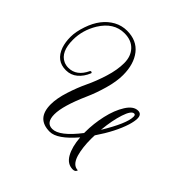

<svg xmlns="http://www.w3.org/2000/svg" viewBox="-260 -802 1021 1021"><g transform="rotate(45 251.0 -291.0)"><path d="M464 -394.4Q491.2 -394.4 491.2 -361.6Q491.2 -341.6 481.6 -309.6Q456.8 -231.2 393.6 -138.4Q392.8 -124.8 392.8 -112Q392.8 -45.6 406.4 1.6Q423.2 56.8 461.6 56.8Q457.6 72.8 439.2 72.8Q397.6 72.8 374.4 31.6Q351.2 -9.6 346.4 -76Q266.4 17.6 210.4 17.6Q111.2 17.6 111.2 -89.6Q111.2 -134.4 130 -193.2Q148.8 -252 172 -300.4Q195.2 -348.8 214 -409.2Q232.8 -469.6 232.8 -520.8Q232.8 -572 203.2 -603.2Q173.6 -634.4 121.6 -634.4Q41.6 -634.4 -8.8 -552.8Q-48 -488 -48 -416Q-48 -324.8 5.6 -300Q21.6 -292.8 40 -292.8Q101.6 -292.8 133.6 -361.6Q135.2 -364.8 138.8 -365.2Q142.4 -365.6 145.2 -363.2Q148 -360.8 146.4 -357.6Q131.2 -320 104 -297.2Q76.8 -274.4 40 -274.4Q-32 -274.4 -57.6 -347.2Q-68 -378.4 -68 -417.6Q-68 -456.8 -51.2 -505.6Q-20 -597.6 48.8 -635.2Q83.2 -653.6 121.6 -653.6Q195.2 -653.6 234.4 -603.6Q273.6 -553.6 273.6 -471.2Q273.6 -423.2 256.4 -362.8Q239.2 -302.4 217.6 -254.4Q162.4 -129.6 162.4 -66Q162.4 -2.4 209.6 -2.4Q264 -2.4 344.8 -107.2Q344.8 -110.4 344.8 -114.4Q344.8 -177.6 359.2 -241.6Q373.6 -305.6 401.6 -350Q429.6 -394.4 464 -394.4ZM396 -182.4Q469.6 -303.2 469.6 -354.4Q469.6 -368.8 460 -368.8Q439.2 -368.8 421.2 -314Q403.2 -259.2 396 -182.4Z"/></g></svg>

Font: Rouge Script
Style: Regular
Weight: 400
Designer: Sabrina Mariela Lopez
Foundry: Typesenses
Version: Version 1.003